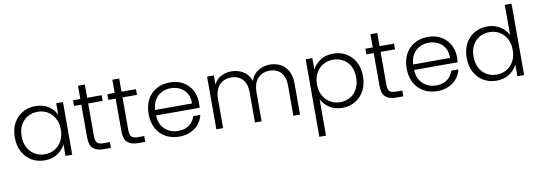

<svg xmlns="http://www.w3.org/2000/svg" viewBox="-69 -1221 5497 1960"><g transform="rotate(-10 2679.5 -241.0)"><path d="M48 -274Q48 -360 82 -422.5Q116 -485 175 -519.5Q234 -554 309 -554Q392 -554 447 -516Q502 -478 525 -426V-546H595V0H525V-121Q501 -68 445.5 -30Q390 8 308 8Q234 8 175 -27Q116 -62 82 -125.5Q48 -189 48 -274ZM525 -273Q525 -341 497.5 -390.5Q470 -440 424 -466.5Q378 -493 322 -493Q265 -493 219 -467Q173 -441 146 -392.5Q119 -344 119 -274Q119 -205 146 -155.5Q173 -106 219 -79.5Q265 -53 322 -53Q378 -53 424 -79.5Q470 -106 497.5 -155.5Q525 -205 525 -273Z M699 -487V-546H775V-683H846V-546H996V-487H846V-148Q846 -97 865.5 -78.5Q885 -60 932 -60H996V0H921Q850 0 812.5 -33Q775 -66 775 -148V-487Z M1055 -487V-546H1131V-683H1202V-546H1352V-487H1202V-148Q1202 -97 1221.5 -78.5Q1241 -60 1288 -60H1352V0H1277Q1206 0 1168.5 -33Q1131 -66 1131 -148V-487Z M1953 -173Q1941 -121 1908 -80Q1875 -39 1823 -15.5Q1771 8 1703 8Q1626 8 1565 -26Q1504 -60 1469.5 -123Q1435 -186 1435 -273Q1435 -360 1469 -423Q1503 -486 1563.5 -520Q1624 -554 1703 -554Q1783 -554 1841 -519.5Q1899 -485 1930 -428Q1961 -371 1961 -301Q1961 -284 1960.5 -272Q1960 -260 1959 -246H1507Q1509 -182 1537 -138.5Q1565 -95 1608.5 -73Q1652 -51 1703 -51Q1773 -51 1818.5 -84.5Q1864 -118 1879 -173ZM1700 -494Q1651 -494 1608.5 -473Q1566 -452 1538.5 -409.5Q1511 -367 1507 -303H1890Q1891 -367 1865 -409.5Q1839 -452 1795 -473Q1751 -494 1700 -494Z M2089 -546H2159V-452Q2185 -504 2233.5 -530Q2282 -556 2340 -556Q2409 -556 2463.5 -523Q2518 -490 2542 -422Q2564 -489 2618.5 -522.5Q2673 -556 2739 -556Q2800 -556 2849 -530.5Q2898 -505 2927 -452.5Q2956 -400 2956 -320V0H2887V-312Q2887 -403 2843 -449Q2799 -495 2727 -495Q2652 -495 2605 -445.5Q2558 -396 2558 -296V0H2489V-312Q2489 -403 2444.5 -449Q2400 -495 2328 -495Q2253 -495 2206 -445.5Q2159 -396 2159 -296V0H2089Z M3180 -426Q3204 -478 3259.5 -516Q3315 -554 3397 -554Q3471 -554 3530 -519.5Q3589 -485 3623 -422.5Q3657 -360 3657 -274Q3657 -189 3623 -125.5Q3589 -62 3530 -27Q3471 8 3397 8Q3315 8 3259.5 -30.5Q3204 -69 3180 -120V258H3111V-546H3180ZM3586 -274Q3586 -344 3559.5 -392.5Q3533 -441 3487 -467Q3441 -493 3383 -493Q3328 -493 3281.5 -466.5Q3235 -440 3207.5 -390.5Q3180 -341 3180 -273Q3180 -205 3207.5 -155.5Q3235 -106 3281.5 -79.5Q3328 -53 3383 -53Q3441 -53 3487 -79.5Q3533 -106 3559.5 -155.5Q3586 -205 3586 -274Z M3730 -487V-546H3806V-683H3877V-546H4027V-487H3877V-148Q3877 -97 3896.5 -78.5Q3916 -60 3963 -60H4027V0H3952Q3881 0 3843.5 -33Q3806 -66 3806 -148V-487Z M4628 -173Q4616 -121 4583 -80Q4550 -39 4498 -15.5Q4446 8 4378 8Q4301 8 4240 -26Q4179 -60 4144.5 -123Q4110 -186 4110 -273Q4110 -360 4144 -423Q4178 -486 4238.5 -520Q4299 -554 4378 -554Q4458 -554 4516 -519.5Q4574 -485 4605 -428Q4636 -371 4636 -301Q4636 -284 4635.5 -272Q4635 -260 4634 -246H4182Q4184 -182 4212 -138.5Q4240 -95 4283.5 -73Q4327 -51 4378 -51Q4448 -51 4493.5 -84.5Q4539 -118 4554 -173ZM4375 -494Q4326 -494 4283.5 -473Q4241 -452 4213.5 -409.5Q4186 -367 4182 -303H4565Q4566 -367 4540 -409.5Q4514 -452 4470 -473Q4426 -494 4375 -494Z M4732 -274Q4732 -360 4766 -422.5Q4800 -485 4859.5 -519.5Q4919 -554 4994 -554Q5068 -554 5125 -518Q5182 -482 5209 -428V-740H5279V0H5209V-122Q5185 -68 5129.5 -30Q5074 8 4993 8Q4918 8 4859 -27Q4800 -62 4766 -125.5Q4732 -189 4732 -274ZM5209 -273Q5209 -341 5181.5 -390.5Q5154 -440 5108 -466.5Q5062 -493 5006 -493Q4949 -493 4903 -467Q4857 -441 4830 -392.5Q4803 -344 4803 -274Q4803 -205 4830 -155.5Q4857 -106 4903 -79.5Q4949 -53 5006 -53Q5062 -53 5108 -79.5Q5154 -106 5181.5 -155.5Q5209 -205 5209 -273Z"/></g></svg>

Font: Poppins Light
Style: Regular
Weight: 300
Designer: Ninad Kale (Devanagari), Jonny Pinhorn (Latin)
Version: Version 5.002